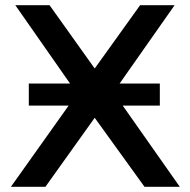

<svg xmlns="http://www.w3.org/2000/svg" viewBox="-20 -720 733 740"><path d="M453 -313 673 0H537L345 -266L155 0H22L244.5 -313H91V-398H250L39 -700H171L345 -456L520 -700H653L441 -398H596V-313Z"/></svg>

Font: Argentum Sans
Style: Regular
Weight: 400
Designer: Julieta Ulanovsky, Owen Earl, Chris M. Simpson, Rasmus Andersson, Cristiano Sobral
Foundry: The Argentum Sans Project Authors
Version: Version 3.135; ttfautohint (v1.8.4.7-5d5b-dirty)